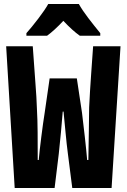

<svg xmlns="http://www.w3.org/2000/svg" viewBox="-20 -947 640 967"><path d="M217 -767Q252 -792 299 -842Q345 -793 382 -767H485V-780Q453 -819 424 -857Q395 -895 377 -927H223Q207 -898 173 -853.5Q139 -809 113 -780V-767ZM255 0 276 -172Q281 -217 287 -281Q293 -345 296 -385H300Q304 -345 310 -281Q316 -217 322 -172L344 0H542L587 -714H449Q443 -631 439.5 -580Q436 -529 433.5 -490Q431 -451 429 -406Q428 -358 427.5 -290Q427 -222 425 -141H419Q415 -188 407 -259.5Q399 -331 393 -379L367 -552H230L205 -379Q197 -329 188 -257.5Q179 -186 175 -141H170Q170 -215 169.5 -280.5Q169 -346 166 -398Q164 -458 159 -520Q154 -582 145 -714H11L54 0Z"/></svg>

Font: Noto Sans Mono UI ExtraBold
Style: Regular
Weight: 800
Designer: Monotype Design team
Foundry: Monotype Imaging Inc.
Version: 1.000